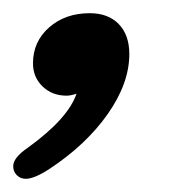

<svg xmlns="http://www.w3.org/2000/svg" viewBox="-36 -135 296 291"><path d="M-16 117Q-16 104 6 89Q67 45 80 7Q71 10 65 10Q43 10 28.5 -4Q14 -18 14 -39Q14 -72 38.5 -93.5Q63 -115 100 -115Q128 -115 144 -98.5Q160 -82 160 -53Q160 -9 127.5 37.5Q95 84 39 121Q16 136 3 136Q-5 136 -10.5 130.5Q-16 125 -16 117Z"/></svg>

Font: Kodchasan Medium
Style: Italic
Weight: 500
Italic angle: -10°
Version: Version 1.000; ttfautohint (v1.6)